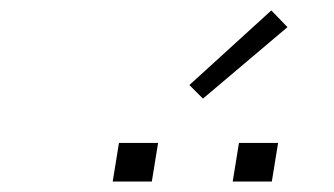

<svg xmlns="http://www.w3.org/2000/svg" viewBox="-20 -981 640 368"><path d="M426 -633 438 -707H513L501 -633ZM196 -633 208 -707H283L271 -633ZM369 -792 343 -818 500 -961 531 -929Z"/></svg>

Font: Iosevka SS04 XLt Ex Obl
Style: Regular
Weight: 200
Width: 7
Italic angle: -9°
Monospace: yes
Designer: Belleve Invis
Foundry: Belleve Invis
Version: Version 19.0.0; ttfautohint (v1.8.4)